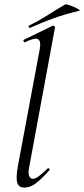

<svg xmlns="http://www.w3.org/2000/svg" viewBox="-20 -842 382 871"><path d="M90.8 9Q64.8 9 58.2 -13.2Q51.6 -35.4 61.2 -89L160.4 -619.4Q166.8 -654.6 153.1 -663.8Q139.4 -673 93.6 -650.6Q89.6 -648.8 87.2 -654.8Q84.8 -660.8 88.8 -661.8L218.2 -725Q222.4 -727 226.4 -723Q230.4 -719 229.4 -717L113.4 -89Q106.6 -58.6 112 -44.7Q117.4 -30.8 129.4 -30.8Q140.4 -30.8 157.4 -43.6Q174.4 -56.4 195.2 -77Q199.2 -81 203.2 -77Q207.2 -73 203.2 -69Q170.6 -32 144 -11.5Q117.4 9 90.8 9ZM117.2 -716Q113.2 -714 110.7 -719.5Q108.2 -725 112.2 -726Q159.4 -749.6 197.8 -774.2Q236.2 -798.8 274.8 -821.2Q278.2 -823.6 290.5 -819.9Q302.8 -816.2 316.3 -810.2Q329.8 -804.2 337.5 -799.2Q345.2 -794.2 339.2 -793Q272.2 -777 220.2 -758Q168.2 -739 117.2 -716Z"/></svg>

Font: Cormorant Infant Light
Style: Italic
Weight: 300
Italic angle: -10°
Designer: Christian Thalmann (Catharsis Fonts)
Foundry: Catharsis Fonts
Version: Version 4.001